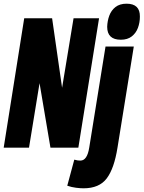

<svg xmlns="http://www.w3.org/2000/svg" viewBox="-33 -799 777 1039"><path d="M-13 0 98 -700H249L303 -324L365 -700H503L391 0H240L181 -349L124 0ZM652 -779Q725 -779 724 -709Q724 -677 713.5 -648.5Q703 -620 680 -602Q657 -584 621 -584Q547 -584 547 -654Q548 -686 558.5 -714.5Q569 -743 592 -761Q615 -779 652 -779ZM691 -547 603 -1Q585 113 544.5 166.5Q504 220 419 220Q402 220 378 217Q354 214 331 206L369 65Q379 68 387 69Q395 70 402 70Q439 70 450 -1L538 -547Z"/></svg>

Font: Georama Condensed ExtraBold
Style: Italic
Weight: 800
Width: 3
Italic angle: -9°
Designer: Jean-Baptiste Levee
Foundry: Production Type
Version: Version 1.000